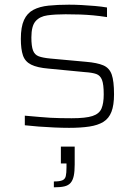

<svg xmlns="http://www.w3.org/2000/svg" viewBox="-20 -538 576 820"><path d="M275 8Q247 8 212.5 6.5Q178 5 145 2.5Q112 0 86 -3V-44Q123 -41 149 -38.5Q175 -36 196 -35Q217 -34 237.5 -33.5Q258 -33 286 -33Q346 -33 375 -42.5Q404 -52 413.5 -74.5Q423 -97 423 -135Q423 -178 415.5 -197Q408 -216 391 -222Q374 -228 343 -230L187 -245Q139 -249 113 -262Q87 -275 78 -301.5Q69 -328 69 -372Q69 -423 82.5 -452.5Q96 -482 122.5 -496Q149 -510 187.5 -514Q226 -518 275 -518Q300 -518 328.5 -516.5Q357 -515 385.5 -512.5Q414 -510 437 -506V-465Q405 -470 377.5 -472.5Q350 -475 322.5 -476Q295 -477 260 -477Q216 -477 183 -472.5Q150 -468 132 -447.5Q114 -427 114 -378Q114 -341 121 -322.5Q128 -304 145.5 -297.5Q163 -291 195 -288L348 -274Q395 -270 421 -259Q447 -248 457 -220Q467 -192 467 -135Q467 -89 456 -60.5Q445 -32 421.5 -17.5Q398 -3 361.5 2.5Q325 8 275 8ZM210 262V237Q235 237 246.5 232Q258 227 261 214Q264 201 264 177V160H240V88H299V165Q299 194 295 213Q291 232 281.5 243Q272 254 255 258Q238 262 210 262Z"/></svg>

Font: Saira SemiExpanded ExtraLight
Style: Regular
Weight: 250
Width: 6
Designer: Hector Gatti with collaboration of the Omnibus-Type team
Foundry: Omnibus-Type
Version: Version 1.101